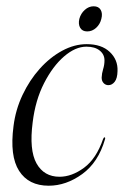

<svg xmlns="http://www.w3.org/2000/svg" viewBox="-20 -581 394 611"><path d="M255 -432.5Q220 -432.5 184 -401.5Q148 -370.5 120.2 -316.2Q92.5 -262 84 -192Q72.5 -103.5 96.2 -61Q120 -18.5 169.5 -18.5Q208.5 -18.5 247.5 -47.2Q286.5 -76 308 -138.5Q310.5 -144 312.5 -144Q316 -143.5 314 -137.5Q293 -64.5 241.8 -27.2Q190.5 10 135 10Q71 10 40.8 -37.2Q10.5 -84.5 23 -179.5Q29.5 -232 51.8 -279Q74 -326 106.5 -362.2Q139 -398.5 177.8 -419.5Q216.5 -440.5 256 -440.5Q303 -440.5 329.2 -415.8Q355.5 -391 354 -355Q353.5 -331.5 345 -320.8Q336.5 -310 325 -310Q316 -310 309.8 -316.5Q303.5 -323 303.5 -334Q304 -347.5 308.2 -361Q312.5 -374.5 312.5 -389Q312.5 -408 297.2 -420.2Q282 -432.5 255 -432.5ZM257.5 -481Q242 -481 235.2 -492.5Q228.5 -504 232.5 -521Q237 -538 249.8 -549.5Q262.5 -561 278 -561Q294 -561 300.5 -549.5Q307 -538 302.5 -521Q298.5 -504 286 -492.5Q273.5 -481 257.5 -481Z"/></svg>

Font: Fraunces 144pt S000 Light
Style: Italic
Weight: 300
Italic angle: -16°
Version: Version 1.000; ttfautohint (v1.8.3)